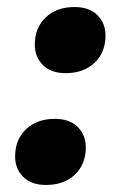

<svg xmlns="http://www.w3.org/2000/svg" viewBox="-20 -516 342 546"><path d="M111 10Q69 10 46 -13Q23 -36 23 -71Q23 -119 54 -148.5Q85 -178 136 -178Q178 -178 201 -155Q224 -132 224 -97Q224 -49 193 -19.5Q162 10 111 10ZM167 -308Q125 -308 102 -331Q79 -354 79 -389Q79 -437 110 -466.5Q141 -496 192 -496Q234 -496 257 -473Q280 -450 280 -415Q280 -367 249 -337.5Q218 -308 167 -308Z"/></svg>

Font: Celebes Black
Style: Italic
Weight: 900
Italic angle: -10°
Designer: Anugrah Pasau
Foundry: Lafontype
Version: Version 1.000; ttfautohint (v1.8.4)